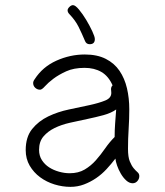

<svg xmlns="http://www.w3.org/2000/svg" viewBox="-20 -716 642 747"><path d="M522 -31Q522 -20 514.5 -11.5Q507 -3 496 -3Q483 -3 471 -14Q459 -25 450 -40.5Q441 -56 435.5 -72Q430 -88 429 -99Q413 -78 394.5 -58Q376 -38 354 -23Q332 -8 307 1.5Q282 11 254 11Q223 11 192 1.5Q161 -8 136 -26.5Q111 -45 95.5 -71.5Q80 -98 80 -132Q80 -183 105 -214Q130 -245 167.5 -263Q205 -281 248 -290Q291 -299 328 -307Q365 -315 389.5 -325Q414 -335 413 -356Q413 -360 412.5 -363Q412 -366 412 -369Q412 -378 418 -384Q402 -420 374.5 -436Q347 -452 309 -452Q267 -452 237.5 -438.5Q208 -425 187.5 -409.5Q167 -394 155 -380.5Q143 -367 136 -367Q125 -367 117 -374.5Q109 -382 109 -393Q109 -400 115 -408Q146 -456 199.5 -480Q253 -504 310 -504Q358 -504 391.5 -487Q425 -470 445 -440.5Q465 -411 474 -372.5Q483 -334 483 -291Q483 -253 480.5 -214.5Q478 -176 478 -137Q478 -105 485 -88Q492 -71 500 -61.5Q508 -52 515 -46Q522 -40 522 -31ZM432 -290Q412 -276 382.5 -268Q353 -260 319.5 -253Q286 -246 252.5 -238.5Q219 -231 192.5 -218Q166 -205 149 -185Q132 -165 132 -133Q132 -110 143 -93Q154 -76 171 -65Q188 -54 209.5 -48Q231 -42 251 -42Q285 -42 309.5 -56.5Q334 -71 353 -92.5Q372 -114 389 -138.5Q406 -163 426 -183Q426 -210 428 -236.5Q430 -263 432 -290ZM349 -564Q349 -544 329 -544Q316 -544 311 -556Q298 -587 285.5 -612Q273 -637 250 -661Q243 -668 243 -676Q243 -682 250 -689Q257 -696 264 -696Q273 -696 287.5 -678.5Q302 -661 315.5 -638.5Q329 -616 339 -594.5Q349 -573 349 -564Z"/></svg>

Font: Wynona
Style: Regular
Weight: 400
Italic angle: -12°
Designer: Kanati
Foundry: Kanati and Michael Everson
Version: Version 2.000